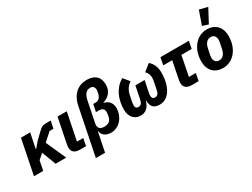

<svg xmlns="http://www.w3.org/2000/svg" viewBox="-68 -1571 3322 2527"><g transform="rotate(-30 1593.5 -307.5)"><path d="M343 0H504L368 -304L489 -413H548L571 -525H501C457 -525 433 -517 403 -489L291 -382L220 -299H213L259 -525H119L14 0H154L183 -145L261 -214Z M827 -112H732L815 -525H675L598 -142C595 -127 594 -109 594 -99C594 -33 636 0 717 0H805Z M839 200H979L1037 -91H1042C1049 -34 1098 12 1182 12C1318 12 1404 -117 1404 -231C1404 -315 1362 -362 1290 -378L1291 -383C1377 -409 1437 -472 1437 -574C1437 -686 1371 -752 1247 -752C1119 -752 1015 -676 981 -506ZM1142 -323H1187C1241 -323 1265 -298 1265 -254C1265 -240 1263 -225 1257 -193C1245 -129 1208 -101 1144 -101C1074 -101 1046 -136 1060 -204L1122 -510C1142 -610 1186 -639 1236 -639C1274 -639 1298 -615 1298 -577C1298 -563 1296 -548 1289 -516C1277 -462 1243 -434 1204 -434H1165Z M1908 -369H1768L1729 -177C1718 -121 1696 -101 1662 -101C1632 -101 1616 -118 1616 -148C1616 -160 1617 -178 1621 -200L1639 -289C1653 -359 1684 -410 1740 -448L1666 -537C1538 -465 1477 -324 1477 -164C1477 -60 1537 12 1631 12C1703 12 1757 -25 1787 -125H1791C1791 -25 1838 12 1922 12C2048 12 2149 -113 2149 -349C2149 -425 2123 -486 2069 -536L1966 -454C1998 -422 2010 -383 2010 -343C2010 -327 2007 -307 2003 -289L1981 -177C1970 -121 1948 -101 1914 -101C1884 -101 1868 -118 1868 -148C1868 -160 1869 -174 1874 -200Z M2516 0 2538 -112H2433L2493 -413H2649L2671 -525H2239L2217 -413H2353L2299 -142C2296 -127 2295 -109 2295 -99C2295 -33 2337 0 2418 0Z M3115 -784 2990 -815 2917 -608 3006 -579ZM2885 12C3041 12 3156 -128 3156 -318C3156 -456 3075 -537 2947 -537C2791 -537 2676 -397 2676 -207C2676 -69 2757 12 2885 12ZM2890 -101C2841 -101 2815 -134 2815 -184C2815 -197 2817 -209 2818 -215L2837 -309C2852 -384 2889 -424 2942 -424C2991 -424 3017 -391 3017 -341C3017 -328 3015 -316 3014 -310L2995 -216C2980 -141 2943 -101 2890 -101Z"/></g></svg>

Font: LVC Sans
Style: Bold Italic
Weight: 700
Italic angle: -11.31°
Designer: Mike Abbink, Paul van der Laan, Pieter van Rosmalen
Foundry: Bold Monday
Version: Version 3.0